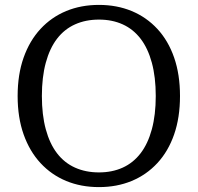

<svg xmlns="http://www.w3.org/2000/svg" viewBox="-20 -747 807 784"><path d="M384 17Q311 17 250.5 -8Q190 -33 145.5 -81Q101 -129 76.5 -198Q52 -267 52 -355Q52 -443 76.5 -512Q101 -581 145.5 -629Q190 -677 250.5 -702Q311 -727 384 -727Q457 -727 517.5 -702Q578 -677 622.5 -629Q667 -581 691 -512Q715 -443 715 -355Q715 -267 691 -198Q667 -129 622.5 -81Q578 -33 517.5 -8Q457 17 384 17ZM384 -43Q438 -43 481 -62.5Q524 -82 554 -121Q584 -160 600 -219Q616 -278 616 -355Q616 -432 600 -491Q584 -550 554 -589Q524 -628 481 -647.5Q438 -667 384 -667Q330 -667 286.5 -647.5Q243 -628 213 -589Q183 -550 167 -491Q151 -432 151 -355Q151 -278 167 -219Q183 -160 213 -121Q243 -82 286.5 -62.5Q330 -43 384 -43Z"/></svg>

Font: Roboto Serif 20pt SemiCondensed
Style: Regular
Weight: 400
Width: 4
Version: Version 1.008